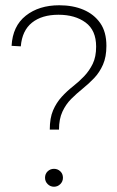

<svg xmlns="http://www.w3.org/2000/svg" viewBox="-20 -702 446 729"><path d="M24 -528Q28 -603 78 -642.5Q128 -682 205 -682Q257 -682 297 -665Q337 -648 360.5 -614.5Q384 -581 384 -528Q384 -486 371 -456.5Q358 -427 337.5 -405.5Q317 -384 294 -365.5Q271 -347 250.5 -326.5Q230 -306 217 -278Q204 -250 204 -210H169Q169 -254 181.5 -283Q194 -312 214 -334Q234 -356 257 -374Q280 -392 299.5 -412.5Q319 -433 332 -459.5Q345 -486 345 -525Q345 -587 305 -616.5Q265 -646 202 -646Q139 -646 101.5 -616Q64 -586 59 -526ZM185 -61Q199 -61 209 -51.5Q219 -42 219 -27Q219 -13 209 -3Q199 7 185 7Q171 7 161 -3Q151 -13 151 -27Q151 -42 161 -51.5Q171 -61 185 -61Z"/></svg>

Font: Alexandria ExtraLight
Style: Regular
Weight: 250
Designer: Mohamed Gaber
Foundry: Kief Type Foundry
Version: Version 5.100